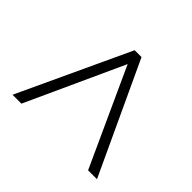

<svg xmlns="http://www.w3.org/2000/svg" viewBox="-116 -584 733 733"><g transform="rotate(-45 250.0 -218.0)"><path d="M431.5 -213.5 28 -398V-446L478 -236.5V-199.5L28 10V-38L431.5 -222.5Z"/></g></svg>

Font: Newsreader Text
Style: Regular
Weight: 400
Designer: Hugues Gentile
Foundry: Production Type
Version: Version 1.001